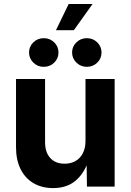

<svg xmlns="http://www.w3.org/2000/svg" viewBox="-20 -938 657 965"><path d="M247.1 7.3Q190.9 7.3 148.9 -17.1Q106.9 -41.5 83.7 -87.6Q60.5 -133.8 60.5 -197.8V-541H206.5V-223.1Q206.5 -172.4 232.7 -143.8Q258.8 -115.2 304.7 -115.2Q335.4 -115.2 359.1 -128.4Q382.8 -141.6 396.2 -167.5Q409.7 -193.4 409.7 -229.5V-541H556.2V0H417L415 -135.7H426.3Q404.3 -67.4 360.1 -30Q315.9 7.3 247.1 7.3ZM416.5 -602.1Q385.7 -602.1 364 -623.3Q342.3 -644.5 342.3 -674.3Q342.3 -704.1 364 -725.1Q385.7 -746.1 416.5 -746.1Q447.3 -746.1 468.8 -725.1Q490.2 -704.1 490.2 -674.3Q490.2 -644 468.8 -623Q447.3 -602.1 416.5 -602.1ZM199.7 -602.1Q168.9 -602.1 147.5 -623.3Q126 -644.5 126 -674.3Q126 -704.1 147.5 -725.1Q168.9 -746.1 200.2 -746.1Q231 -746.1 252.4 -725.1Q273.9 -704.1 273.9 -674.3Q273.9 -644 252.4 -623Q231 -602.1 199.7 -602.1ZM261.2 -786.1 325.2 -918H445.3L351.1 -786.1Z"/></svg>

Font: Inter 17pt
Style: Bold
Weight: 700
Version: Version 4.001;git-66647c0bb